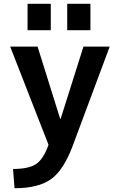

<svg xmlns="http://www.w3.org/2000/svg" viewBox="-20 -767 630 1017"><path d="M336 -607V-747H459V-607ZM126 -607V-747H249V-607ZM57 230 49 128Q132 128 171 102Q210 76 237 0L34 -520H179L299 -137H301L422 -520H561L366 3Q318 133 251 181.5Q184 230 57 230Z"/></svg>

Font: Mplus 1p Bold
Style: Bold
Weight: 700
Version: Version 1.061